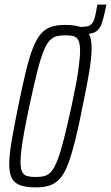

<svg xmlns="http://www.w3.org/2000/svg" viewBox="-20 -804 481 832"><path d="M295 -656 302 -688H339Q359 -688 369 -694Q379 -700 385 -712Q391 -724 394 -742L402 -784H441L434 -751Q428 -723 421.5 -704.5Q415 -686 405 -675Q395 -664 379 -660Q363 -656 337 -656ZM136 8Q95 8 69.5 -0.5Q44 -9 32 -30.5Q20 -52 20 -91Q20 -132 30.5 -193.5Q41 -255 59 -344Q77 -432 92 -494Q107 -556 122.5 -595.5Q138 -635 157 -657Q176 -679 201 -687.5Q226 -696 262 -696Q302 -696 327.5 -687.5Q353 -679 365 -657.5Q377 -636 377 -597Q377 -557 367 -495Q357 -433 338 -344Q321 -255 305.5 -194Q290 -133 275 -93Q260 -53 240.5 -31Q221 -9 195.5 -0.5Q170 8 136 8ZM134 -37Q157 -37 173.5 -41.5Q190 -46 203 -61.5Q216 -77 229 -110Q242 -143 256.5 -200Q271 -257 290 -344Q310 -437 318.5 -494.5Q327 -552 327 -583Q327 -614 320 -628.5Q313 -643 299 -647Q285 -651 264 -651Q241 -651 224 -646.5Q207 -642 193.5 -626.5Q180 -611 167 -578Q154 -545 140 -488Q126 -431 107 -344Q94 -282 85.5 -236Q77 -190 73 -157.5Q69 -125 69 -104Q69 -73 76 -59Q83 -45 98 -41Q113 -37 134 -37Z"/></svg>

Font: Saira UltraCondensed Light
Style: Italic
Weight: 300
Width: 1
Italic angle: -12°
Designer: Hector Gatti with collaboration of the Omnibus-Type team
Foundry: Omnibus-Type
Version: Version 1.101